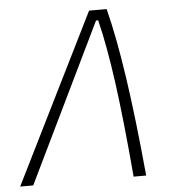

<svg xmlns="http://www.w3.org/2000/svg" viewBox="-63 -740 700 787"><g transform="rotate(-5 287.0 -347.0)"><path d="M-11.7 0 332.5 -693.8H404.8Q434.6 -577.1 459.5 -408.4Q484.4 -239.7 506.8 0H455.1Q435.5 -229.5 414.1 -387.5Q392.6 -545.4 366.2 -650.9H357.4L42 0Z"/></g></svg>

Font: Cascadia Mono ExtraLight
Style: Italic
Weight: 200
Italic angle: -10°
Monospace: yes
Designer: Aaron Bell
Foundry: Saja Typeworks
Version: Version 2404.023; ttfautohint (v1.8.4)